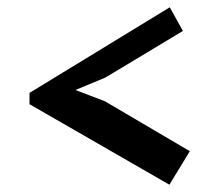

<svg xmlns="http://www.w3.org/2000/svg" viewBox="-20 -610 600 527"><path d="M61 -324V-355L446 -590L482 -525L269 -397L187 -363L268 -332L501 -195L445 -103Z"/></svg>

Font: PTSerif
Style: Bold Italic
Weight: 700
Italic angle: -12°
Designer: A.Korolkova, O.Umpeleva, V.Yefimov
Foundry: ParaType Ltd
Version: Version 1.000W OFL; ttfautohint (v1.2) -l 8 -r 50 -G 200 -x 